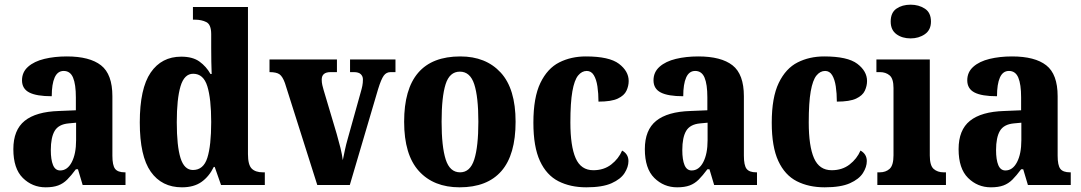

<svg xmlns="http://www.w3.org/2000/svg" viewBox="-20 -790 4618 820"><path d="M175 10Q118 10 77.5 -30Q37 -70 37 -153Q37 -235 85.5 -274Q134 -313 232 -316L304 -319V-374Q304 -430 292 -458.5Q280 -487 252 -487Q226 -487 213.5 -459Q201 -431 201 -379Q136 -379 105 -395Q74 -411 74 -447Q74 -482 100 -505Q126 -528 169.5 -538.5Q213 -549 265 -549Q363 -549 411.5 -511Q460 -473 460 -379V-125Q460 -84 471.5 -69Q483 -54 513 -54H516V0H333L313 -67H304Q284 -40 267 -23Q250 -6 228.5 2Q207 10 175 10ZM237 -62Q268 -62 286.5 -97.5Q305 -133 305 -191V-266L273 -263Q230 -259 213.5 -231Q197 -203 197 -149Q197 -108 206.5 -85Q216 -62 237 -62Z M757 10Q671 10 624 -56.5Q577 -123 577 -267Q577 -412 623.5 -480Q670 -548 754 -548Q803 -548 832 -527Q861 -506 879 -474H884Q883 -497 882.5 -527Q882 -557 882 -585V-644Q882 -685 861.5 -695.5Q841 -706 812 -706H804V-760H1039V-132Q1039 -86 1055 -70Q1071 -54 1103 -54H1111V0H924L897 -77H893Q873 -36 840.5 -13Q808 10 757 10ZM804 -64Q849 -64 865.5 -116Q882 -168 882 -269Q882 -368 865.5 -421.5Q849 -475 805 -475Q767 -475 751 -421.5Q735 -368 735 -268Q735 -166 751 -115Q767 -64 804 -64Z M1197 -435Q1187 -463 1174 -472.5Q1161 -482 1131 -482V-536H1419V-482H1392Q1354 -482 1354 -450Q1354 -438 1356.5 -427Q1359 -416 1362 -406L1418 -218Q1427 -187 1434 -158.5Q1441 -130 1444 -106Q1448 -125 1453 -149Q1458 -173 1465 -197L1520 -394Q1525 -411 1527.5 -423.5Q1530 -436 1530 -451Q1530 -464 1521 -473Q1512 -482 1491 -482H1475V-536H1669V-482H1648Q1630 -482 1619 -467Q1608 -452 1595 -410L1474 0H1335Z M1943 10Q1832 10 1769 -59.5Q1706 -129 1706 -270Q1706 -549 1946 -549Q2055 -549 2118.5 -480Q2182 -411 2182 -270Q2182 -129 2121.5 -59.5Q2061 10 1943 10ZM1945 -54Q1988 -54 2005.5 -109Q2023 -164 2023 -270Q2023 -376 2005.5 -430Q1988 -484 1944 -484Q1900 -484 1883 -430Q1866 -376 1866 -270Q1866 -164 1883.5 -109Q1901 -54 1945 -54Z M2484 10Q2416 10 2365 -16Q2314 -42 2286 -102.5Q2258 -163 2258 -266Q2258 -374 2288 -436Q2318 -498 2368.5 -523.5Q2419 -549 2482 -549Q2582 -549 2623.5 -517.5Q2665 -486 2665 -444Q2665 -423 2655.5 -402.5Q2646 -382 2618.5 -369Q2591 -356 2536 -356Q2536 -391 2531.5 -421Q2527 -451 2516 -469Q2505 -487 2486 -487Q2465 -487 2449 -467.5Q2433 -448 2424.5 -400Q2416 -352 2416 -267Q2416 -166 2438.5 -114.5Q2461 -63 2514 -63Q2559 -63 2590.5 -87.5Q2622 -112 2637 -147Q2664 -132 2664 -102Q2664 -77 2647.5 -51Q2631 -25 2592 -7.5Q2553 10 2484 10Z M2872 10Q2815 10 2774.5 -30Q2734 -70 2734 -153Q2734 -235 2782.5 -274Q2831 -313 2929 -316L3001 -319V-374Q3001 -430 2989 -458.5Q2977 -487 2949 -487Q2923 -487 2910.5 -459Q2898 -431 2898 -379Q2833 -379 2802 -395Q2771 -411 2771 -447Q2771 -482 2797 -505Q2823 -528 2866.5 -538.5Q2910 -549 2962 -549Q3060 -549 3108.5 -511Q3157 -473 3157 -379V-125Q3157 -84 3168.5 -69Q3180 -54 3210 -54H3213V0H3030L3010 -67H3001Q2981 -40 2964 -23Q2947 -6 2925.5 2Q2904 10 2872 10ZM2934 -62Q2965 -62 2983.5 -97.5Q3002 -133 3002 -191V-266L2970 -263Q2927 -259 2910.5 -231Q2894 -203 2894 -149Q2894 -108 2903.5 -85Q2913 -62 2934 -62Z M3502 10Q3434 10 3383 -16Q3332 -42 3304 -102.5Q3276 -163 3276 -266Q3276 -374 3306 -436Q3336 -498 3386.5 -523.5Q3437 -549 3500 -549Q3600 -549 3641.5 -517.5Q3683 -486 3683 -444Q3683 -423 3673.5 -402.5Q3664 -382 3636.5 -369Q3609 -356 3554 -356Q3554 -391 3549.5 -421Q3545 -451 3534 -469Q3523 -487 3504 -487Q3483 -487 3467 -467.5Q3451 -448 3442.5 -400Q3434 -352 3434 -267Q3434 -166 3456.5 -114.5Q3479 -63 3532 -63Q3577 -63 3608.5 -87.5Q3640 -112 3655 -147Q3682 -132 3682 -102Q3682 -77 3665.5 -51Q3649 -25 3610 -7.5Q3571 10 3502 10Z M3869 -626Q3833 -626 3808.5 -644Q3784 -662 3784 -698Q3784 -736 3808.5 -753Q3833 -770 3869 -770Q3904 -770 3930 -753Q3956 -736 3956 -698Q3956 -662 3930 -644Q3904 -626 3869 -626ZM3727 0V-54H3737Q3763 -54 3779.5 -69Q3796 -84 3796 -127V-414Q3796 -454 3779.5 -468Q3763 -482 3738 -482H3723V-536H3951V-126Q3951 -83 3967.5 -68.5Q3984 -54 4010 -54H4020V0Z M4212 10Q4155 10 4114.5 -30Q4074 -70 4074 -153Q4074 -235 4122.5 -274Q4171 -313 4269 -316L4341 -319V-374Q4341 -430 4329 -458.5Q4317 -487 4289 -487Q4263 -487 4250.5 -459Q4238 -431 4238 -379Q4173 -379 4142 -395Q4111 -411 4111 -447Q4111 -482 4137 -505Q4163 -528 4206.5 -538.5Q4250 -549 4302 -549Q4400 -549 4448.5 -511Q4497 -473 4497 -379V-125Q4497 -84 4508.5 -69Q4520 -54 4550 -54H4553V0H4370L4350 -67H4341Q4321 -40 4304 -23Q4287 -6 4265.5 2Q4244 10 4212 10ZM4274 -62Q4305 -62 4323.5 -97.5Q4342 -133 4342 -191V-266L4310 -263Q4267 -259 4250.5 -231Q4234 -203 4234 -149Q4234 -108 4243.5 -85Q4253 -62 4274 -62Z"/></svg>

Font: Noto Serif Ethiopic Condensed ExtraBold
Style: Regular
Weight: 800
Width: 3
Designer: Monotype Design Team
Foundry: Monotype Imaging Inc.
Version: Version 2.102; ttfautohint (v1.8.4.7-5d5b)